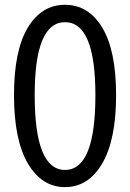

<svg xmlns="http://www.w3.org/2000/svg" viewBox="-20 -765 540 797"><path d="M38.1 -370.1Q38.1 -554.7 95.2 -649.9Q152.3 -745.1 250 -745.1Q347.7 -745.1 404.8 -649.9Q461.9 -554.7 461.9 -370.1Q461.9 -184.6 404.3 -86.4Q346.7 11.7 250 11.7Q153.3 11.7 95.7 -86.4Q38.1 -184.6 38.1 -370.1ZM376 -370.1Q376 -672.9 250 -672.9Q124 -672.9 124 -370.1Q124 -59.6 250 -59.6Q376 -59.6 376 -370.1Z"/></svg>

Font: Gen Shin Gothic Monospace Normal
Style: Regular
Weight: 350
Designer: [Source Han Sans]
Ryoko NISHIZUKA  (kana & ideographs); Paul D. Hunt (Latin, Greek & Cyrillic); Wenlong ZHANG  (bopomofo
Version: Version 1.002.20150607